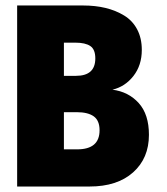

<svg xmlns="http://www.w3.org/2000/svg" viewBox="-20 -680 608 700"><path d="M42.5 -660H283Q327.5 -660 364.8 -651Q402 -642 432.5 -623.5Q463 -605 480 -573Q497 -541 497 -498Q497 -442 466.5 -403Q436 -364 390 -353Q448.5 -345.5 485.8 -304.2Q523 -263 523 -188.5Q523 -103 465.2 -51.5Q407.5 0 306.5 0H42.5ZM213 -403.5H257Q327.5 -403.5 327.5 -467Q327.5 -500 309.2 -512.2Q291 -524.5 254.5 -524.5H213ZM213 -135.5H261.5Q343 -135.5 343 -205Q343 -240.5 321.8 -255.8Q300.5 -271 260 -271H213Z"/></svg>

Font: League Spartan ExtraBold
Style: Regular
Weight: 800
Foundry: The League of Moveable Type
Version: Version 2.002